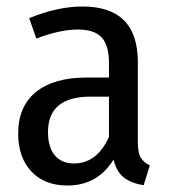

<svg xmlns="http://www.w3.org/2000/svg" viewBox="-20 -559 526 592"><path d="M442 -49 423 12Q384 6 361.5 -12Q339 -30 330 -67Q281 13 188 13Q117 13 76.5 -30.5Q36 -74 36 -147Q36 -231 91 -275.5Q146 -320 248 -320H316V-364Q316 -419 293.5 -443.5Q271 -468 220 -468Q165 -468 92 -440L70 -503Q158 -539 234 -539Q405 -539 405 -368V-120Q405 -88 414 -73Q423 -58 442 -49ZM316 -137V-261H259Q128 -261 128 -152Q128 -105 149 -80Q170 -55 208 -55Q279 -55 316 -137Z"/></svg>

Font: Fira Sans Condensed
Style: Regular
Weight: 400
Width: 3
Designer: bBox Type GmbH & Carrois Corporate GbR & Edenspiekermann AG
Foundry: bBox Type GmbH & Carrois Corporate GbR & Edenspiekermann AG
Version: Version 4.301